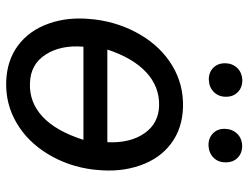

<svg xmlns="http://www.w3.org/2000/svg" viewBox="-108 -654 773 596"><g transform="rotate(90 278.0 -356.5)"><path d="M32.2 0ZM41 -265.6Q50.8 -342.8 88.6 -406.7Q126.5 -470.7 184.8 -505.6Q243.2 -540.5 313 -538.6Q379.4 -536.6 426 -501.7Q472.7 -466.8 494.1 -405.3Q515.6 -343.8 507.8 -270.5L506.8 -259.3Q497.1 -182.6 459 -119.6Q420.9 -56.6 362.5 -22.2Q304.2 12.2 234.9 10.3Q168.5 8.3 121.8 -26.4Q75.2 -61 53.7 -121.6Q32.2 -182.1 40 -254.9ZM238.8 -63.5Q297.4 -61 342.3 -102.3Q387.2 -143.6 414.6 -229.5H125.5Q119.6 -159.2 149.9 -112.1Q180.2 -64.9 238.8 -63.5ZM308.6 -464.4Q249.5 -465.8 204.8 -424.3Q160.2 -382.8 134.3 -303.7H421.9Q425.3 -374 394.5 -418.5Q363.8 -462.9 308.6 -464.4ZM176.8 -669.4Q177.2 -691.9 191.4 -706.8Q205.6 -721.7 229 -722.7Q251.5 -723.1 266.4 -708.7Q281.2 -694.3 280.8 -671.4Q280.8 -648.9 266.1 -634.3Q251.5 -619.6 228.5 -618.7Q205.6 -618.2 191.2 -632.3Q176.8 -646.5 176.8 -669.4ZM380.4 -668.5Q380.9 -690.9 395 -706.1Q409.2 -721.2 432.1 -722.2Q455.6 -722.7 470.2 -708.3Q484.9 -693.8 484.4 -670.4Q484.4 -647.5 469.7 -633.1Q455.1 -618.7 432.1 -617.7Q409.7 -617.2 394.8 -631.3Q379.9 -645.5 380.4 -668.5Z"/></g></svg>

Font: Roboto
Style: Italic
Weight: 400
Italic angle: -12°
Designer: Google
Version: Version 2.134; 2016; ttfautohint (v1.6)